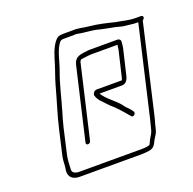

<svg xmlns="http://www.w3.org/2000/svg" viewBox="-111 -734 836 831"><g transform="rotate(-20 307.5 -318.0)"><path d="M94 -63C95 -82 95 -102 100 -124L126 -238C132 -264 138 -283 146 -310C160 -358 176 -427 193 -472C208 -511 215 -561 238 -591C245 -600 250 -600 263 -600H303C309 -601 315 -601 321 -600C352 -593 387 -594 417 -585C440 -580 462 -575 486 -571C503 -567 515 -562 534 -561C551 -560 560 -557 578 -557H586L492 -151C490 -142 487 -130 483 -115C477 -91 476 -89 467 -74C459 -62 457 -55 451 -43C447 -37 421 -36 412 -36H124C105 -36 90 -44 94 -63ZM606 -578H582C548 -578 522 -587 494 -591C457 -600 422 -609 381 -613C356 -615 332 -623 306 -621H267C244 -621 235 -618 222 -600C204 -576 195 -544 185 -511C176 -481 167 -460 157 -425C140 -361 119 -299 105 -237L79 -124C74 -101 77 -81 72 -61C69 -32 87 -15 119 -15H407C420 -15 437 -17 448 -20C469 -26 472 -48 485 -66C496 -83 497 -87 503 -114C507 -129 511 -141 513 -151L607 -558C612 -561 614 -564 615 -568C616 -574 612 -578 606 -578ZM214 -145 291 -476C292 -482 295 -489 300 -491L317 -493C327 -494 337 -496 347 -496H468C466 -487 467 -481 464 -470L437 -356C436 -353 435 -349 433 -345H318C311 -345 305 -342 301 -335C297 -328 298 -323 300 -320C302 -312 307 -305 312 -298C323 -287 335 -273 346 -262C372 -240 389 -220 410 -195L418 -186C426 -175 443 -192 435 -201L428 -211C419 -222 406 -232 400 -243C378 -271 341 -293 323 -324H427C443 -324 454 -338 458 -356L485 -470C487 -478 488 -484 488 -489L489 -501C491 -510 484 -517 475 -517H351C346 -517 340 -517 335 -516C303 -512 278 -511 270 -476L193 -145C192 -139 195 -135 201 -135C207 -135 213 -139 214 -145Z"/></g></svg>

Font: Electronic
Style: ThnIt
Weight: 100
Version: Version 1.011